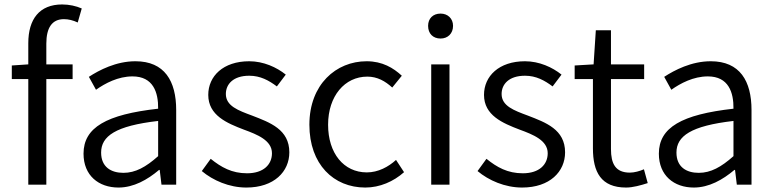

<svg xmlns="http://www.w3.org/2000/svg" viewBox="-20 -829 3476 862"><path d="M33 -474H107V0H188V-474H306V-540H188V-633C188 -705 214 -743 267 -743C287 -743 308 -738 329 -728L347 -791C322 -802 291 -809 259 -809C157 -809 107 -743 107 -635V-540L33 -535Z M512 13C580 13 642 -22 694 -66H697L705 0H771V-335C771 -465 719 -554 588 -554C501 -554 425 -514 379 -484L411 -426C452 -455 510 -486 575 -486C668 -486 691 -414 690 -341C458 -315 355 -257 355 -139C355 -41 423 13 512 13ZM534 -53C479 -53 434 -79 434 -144C434 -218 499 -264 690 -286V-128C635 -79 588 -53 534 -53Z M1086 13C1211 13 1279 -59 1279 -145C1279 -248 1192 -279 1112 -310C1050 -333 994 -353 994 -407C994 -451 1027 -489 1099 -489C1149 -489 1187 -468 1223 -441L1263 -494C1222 -527 1163 -554 1099 -554C982 -554 915 -487 915 -403C915 -311 999 -276 1075 -247C1135 -225 1201 -199 1201 -141C1201 -91 1164 -51 1089 -51C1021 -51 973 -78 926 -116L886 -61C936 -19 1009 13 1086 13Z M1620 13C1685 13 1747 -14 1794 -56L1758 -111C1724 -80 1678 -55 1627 -55C1523 -55 1453 -141 1453 -269C1453 -398 1528 -485 1629 -485C1674 -485 1709 -465 1741 -436L1784 -489C1746 -524 1697 -554 1626 -554C1489 -554 1369 -450 1369 -269C1369 -91 1478 13 1620 13Z M1916 0H1998V-540H1916ZM1958 -656C1990 -656 2014 -678 2014 -713C2014 -746 1990 -768 1958 -768C1924 -768 1902 -746 1902 -713C1902 -678 1924 -656 1958 -656Z M2324 13C2449 13 2517 -59 2517 -145C2517 -248 2430 -279 2350 -310C2288 -333 2232 -353 2232 -407C2232 -451 2265 -489 2337 -489C2387 -489 2425 -468 2461 -441L2501 -494C2460 -527 2401 -554 2337 -554C2220 -554 2153 -487 2153 -403C2153 -311 2237 -276 2313 -247C2373 -225 2439 -199 2439 -141C2439 -91 2402 -51 2327 -51C2259 -51 2211 -78 2164 -116L2124 -61C2174 -19 2247 13 2324 13Z M2791 13C2821 13 2857 3 2888 -7L2871 -69C2853 -61 2828 -54 2808 -54C2743 -54 2723 -94 2723 -160V-474H2872V-540H2723V-693H2655L2645 -540L2560 -535V-474H2642V-163C2642 -57 2678 13 2791 13Z M3095 13C3163 13 3225 -22 3277 -66H3280L3288 0H3354V-335C3354 -465 3302 -554 3171 -554C3084 -554 3008 -514 2962 -484L2994 -426C3035 -455 3093 -486 3158 -486C3251 -486 3274 -414 3273 -341C3041 -315 2938 -257 2938 -139C2938 -41 3006 13 3095 13ZM3117 -53C3062 -53 3017 -79 3017 -144C3017 -218 3082 -264 3273 -286V-128C3218 -79 3171 -53 3117 -53Z"/></svg>

Font: Noto Sans HK DemiLight
Style: Regular
Weight: 350
Designer: Ryoko NISHIZUKA 西塚涼子 (kana, bopomofo & ideographs); Paul D. Hunt (Latin, Greek & Cyrillic); Sandoll Communications 산돌커뮤니
Foundry: Adobe
Version: Version 2.004;hotconv 1.0.118;makeotfexe 2.5.65603